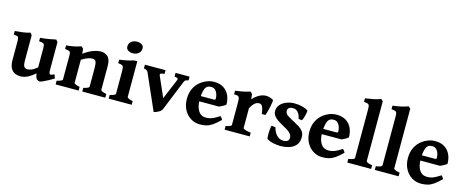

<svg xmlns="http://www.w3.org/2000/svg" viewBox="-40 -1330 4732 1957"><g transform="rotate(15 2326.5 -351.5)"><path d="M534.7 -56.2Q512.7 -41.5 482.4 -25.4Q452.1 -9.3 426.8 2.2Q401.4 13.7 393.6 13.7Q377.4 13.7 362.3 1.5Q347.2 -10.7 340.8 -58.1Q303.2 -26.9 275.9 -11.5Q248.5 3.9 227.3 8.8Q206.1 13.7 186.5 13.7Q158.2 13.7 131.1 2.2Q104 -9.3 86.4 -40.3Q68.8 -71.3 68.8 -128.9V-314.5Q68.8 -343.8 66.4 -356.7Q64 -369.6 52.7 -373.8Q41.5 -377.9 14.2 -380.9V-417.5Q64.5 -421.9 99.4 -426.5Q134.3 -431.2 174.8 -443.4L192.4 -420.9V-158.7Q192.4 -104.5 204.6 -89.1Q216.8 -73.7 239.3 -73.7Q254.9 -73.7 279.5 -82.5Q304.2 -91.3 340.8 -121.1V-314.5Q340.8 -342.3 337.6 -356Q334.5 -369.6 322 -374.5Q309.6 -379.4 281.2 -380.9V-417.5Q331.5 -421.9 371.1 -428.5Q410.6 -435.1 446.3 -443.4L464.4 -420.9V-135.7Q464.4 -107.4 466.6 -98.6Q468.8 -89.8 475.1 -85Q480.5 -81.1 489.3 -83.3Q498 -85.4 521 -95.7Z M838.9 0V-38.6Q872.1 -46.9 885.3 -53.5Q898.4 -60.1 898.4 -66.4V-264.6Q898.4 -314 888.9 -332.5Q879.4 -351.1 853.5 -351.1Q834 -351.1 809.6 -343.5Q785.2 -335.9 740.7 -309.1V-66.4Q740.7 -51.3 800.3 -38.6V0H557.6V-38.6Q617.2 -53.7 617.2 -66.4V-314.5Q617.2 -338.9 614.5 -350.1Q611.8 -361.3 599.6 -366Q587.4 -370.6 557.6 -374V-411.1Q605.5 -416 641.6 -423.3Q677.7 -430.7 713.4 -443.4L733.9 -422.9L738.8 -372.1Q796.4 -413.1 840.8 -428.2Q885.3 -443.4 920.9 -443.4Q960.4 -443.4 991.2 -416Q1022 -388.7 1022 -319.3V-66.4Q1022 -60.1 1033.9 -54Q1045.9 -47.9 1081.5 -38.6V0Z M1318.8 -582.5Q1318.8 -549.8 1294.7 -529.8Q1270.5 -509.8 1234.4 -509.8Q1207.5 -509.8 1185.5 -522.5Q1163.6 -535.2 1163.6 -563.5Q1163.6 -596.7 1188.2 -616.2Q1212.9 -635.7 1248 -635.7Q1274.4 -635.7 1296.6 -623.3Q1318.8 -610.8 1318.8 -582.5ZM1117.7 0V-38.6Q1148.9 -44.9 1163.1 -52.5Q1177.2 -60.1 1177.2 -66.4V-295.4Q1177.2 -327.1 1174.6 -343Q1171.9 -358.9 1159.7 -365.2Q1147.5 -371.6 1117.7 -374V-411.1Q1160.2 -416.5 1196.8 -424.3Q1233.4 -432.1 1267.1 -443.4H1300.8V-66.4Q1300.8 -61 1314 -53Q1327.1 -44.9 1360.4 -38.6V0Z M1856 -391.1Q1829.1 -384.8 1822.3 -378.9Q1815.4 -373 1810.1 -359.9L1680.7 -41Q1672.4 -20.5 1647 -6.6Q1621.6 7.3 1595.7 13.7L1431.2 -359.9Q1425.8 -372.6 1416.7 -379.4Q1407.7 -386.2 1384.8 -391.1V-429.7H1602.5V-391.1Q1567.4 -386.7 1560.5 -380.6Q1553.7 -374.5 1560.1 -359.9L1653.3 -148.9L1741.7 -359.9Q1747.6 -374 1742.9 -380.1Q1738.3 -386.2 1708 -391.1V-429.7H1856Z M2293 -252.4Q2285.2 -243.2 2262.2 -230.7Q2239.3 -218.3 2224.6 -212.4H1943.8L1944.3 -268.1H2154.8Q2165.5 -268.1 2168.9 -271.5Q2172.4 -274.9 2172.4 -284.7Q2172.4 -303.7 2165.3 -327.4Q2158.2 -351.1 2141.6 -368.4Q2125 -385.7 2096.2 -385.7Q2048.3 -385.7 2032.2 -342.5Q2016.1 -299.3 2016.1 -225.1Q2016.1 -155.8 2043.5 -112.5Q2070.8 -69.3 2124 -69.3Q2143.1 -69.3 2161.4 -72.8Q2179.7 -76.2 2203.9 -87.6Q2228 -99.1 2264.2 -123Q2270 -119.6 2279.3 -106.7Q2288.6 -93.8 2290.5 -89.8Q2247.6 -47.4 2215.1 -24.9Q2182.6 -2.4 2151.6 5.6Q2120.6 13.7 2082 13.7Q2028.3 13.7 1984.1 -13.9Q1939.9 -41.5 1913.8 -90.8Q1887.7 -140.1 1887.7 -205.1Q1887.7 -328.1 1980 -397.9Q2005.4 -417 2040.5 -430.2Q2075.7 -443.4 2113.8 -443.4Q2173.8 -443.4 2213.6 -417.7Q2253.4 -392.1 2273.2 -348.9Q2293 -305.7 2293 -252.4Z M2736.8 -421.9Q2741.2 -419.4 2738.8 -397.7Q2736.3 -376 2730 -346.9Q2723.6 -317.9 2716.3 -291.5Q2709 -265.1 2703.1 -252.4H2665Q2663.1 -290 2650.9 -320.6Q2638.7 -351.1 2614.3 -351.1Q2603.5 -351.1 2589.8 -347.2Q2576.2 -343.3 2559.8 -327.4Q2543.5 -311.5 2523.9 -275.4V-66.4Q2523.9 -59.6 2543.5 -52.2Q2563 -44.9 2606 -38.6V0H2340.8V-38.6Q2400.4 -51.3 2400.4 -66.4V-303.2Q2400.4 -333.5 2397.2 -345.5Q2394 -357.4 2389.6 -361.8Q2383.8 -368.2 2375.2 -370.4Q2366.7 -372.6 2340.8 -374V-411.1Q2378.9 -416.5 2402.6 -420.4Q2426.3 -424.3 2447 -429.7Q2467.8 -435.1 2496.6 -443.4L2517.1 -422.9L2522.9 -368.7Q2547.9 -398.9 2585.2 -421.1Q2622.6 -443.4 2662.1 -443.4Q2680.7 -443.4 2700.4 -437.5Q2720.2 -431.6 2736.8 -421.9Z M3120.6 -130.9Q3120.6 -82 3099.9 -53Q3079.1 -23.9 3047.9 -9.5Q3016.6 4.9 2984.9 9.3Q2953.1 13.7 2931.2 13.7Q2899.4 13.7 2859.6 5.9Q2819.8 -2 2789.6 -20Q2785.6 -22.5 2783.9 -47.4Q2782.2 -72.3 2784.2 -105Q2786.1 -137.7 2792.5 -163.1L2835 -158.2Q2847.7 -105.5 2877.7 -75.9Q2907.7 -46.4 2944.8 -46.4Q3006.3 -46.4 3006.3 -90.8Q3006.3 -115.7 2990.7 -134.3Q2975.1 -152.8 2950.2 -168.2Q2925.3 -183.6 2897.5 -198.2Q2872.1 -211.9 2846.9 -228.5Q2821.8 -245.1 2805.2 -267.3Q2788.6 -289.6 2788.6 -318.8Q2788.6 -357.4 2813.5 -385.3Q2838.4 -413.1 2877.9 -428.2Q2917.5 -443.4 2960.9 -443.4Q3003.4 -443.4 3042.7 -433.8Q3082 -424.3 3104 -407.7Q3106.9 -405.8 3105.5 -391.8Q3104 -377.9 3099.6 -359.1Q3095.2 -340.3 3089.1 -323Q3083 -305.7 3076.7 -296.9L3040.5 -300.8Q3032.7 -344.2 3011.7 -368.4Q2990.7 -392.6 2958 -392.6Q2931.2 -392.6 2917 -381.3Q2902.8 -370.1 2902.8 -351.1Q2902.8 -321.3 2929.7 -303.2Q2956.5 -285.2 3008.3 -258.3Q3035.2 -244.6 3060.8 -228.3Q3086.4 -211.9 3103.5 -188.7Q3120.6 -165.5 3120.6 -130.9Z M3585.4 -252.4Q3577.6 -243.2 3554.7 -230.7Q3531.7 -218.3 3517.1 -212.4H3236.3L3236.8 -268.1H3447.3Q3458 -268.1 3461.4 -271.5Q3464.8 -274.9 3464.8 -284.7Q3464.8 -303.7 3457.8 -327.4Q3450.7 -351.1 3434.1 -368.4Q3417.5 -385.7 3388.7 -385.7Q3340.8 -385.7 3324.7 -342.5Q3308.6 -299.3 3308.6 -225.1Q3308.6 -155.8 3335.9 -112.5Q3363.3 -69.3 3416.5 -69.3Q3435.5 -69.3 3453.9 -72.8Q3472.2 -76.2 3496.3 -87.6Q3520.5 -99.1 3556.6 -123Q3562.5 -119.6 3571.8 -106.7Q3581.1 -93.8 3583 -89.8Q3540 -47.4 3507.6 -24.9Q3475.1 -2.4 3444.1 5.6Q3413.1 13.7 3374.5 13.7Q3320.8 13.7 3276.6 -13.9Q3232.4 -41.5 3206.3 -90.8Q3180.2 -140.1 3180.2 -205.1Q3180.2 -328.1 3272.5 -397.9Q3297.9 -417 3333 -430.2Q3368.2 -443.4 3406.2 -443.4Q3466.3 -443.4 3506.1 -417.7Q3545.9 -392.1 3565.7 -348.9Q3585.4 -305.7 3585.4 -252.4Z M3635.7 0V-38.6Q3675.3 -45.4 3687.5 -52Q3699.7 -58.6 3699.7 -66.4V-580.1Q3699.7 -607.4 3695.6 -619.4Q3691.4 -631.3 3678.7 -635.3Q3666 -639.2 3640.1 -642.1V-679.2Q3690.4 -686 3727.1 -693.6Q3763.7 -701.2 3802.2 -715.8L3823.2 -695.8V-66.4Q3823.2 -59.6 3836.7 -52.2Q3850.1 -44.9 3887.2 -38.6V0Z M3925.8 0V-38.6Q3965.3 -45.4 3977.5 -52Q3989.7 -58.6 3989.7 -66.4V-580.1Q3989.7 -607.4 3985.6 -619.4Q3981.4 -631.3 3968.8 -635.3Q3956.1 -639.2 3930.2 -642.1V-679.2Q3980.5 -686 4017.1 -693.6Q4053.7 -701.2 4092.3 -715.8L4113.3 -695.8V-66.4Q4113.3 -59.6 4126.7 -52.2Q4140.1 -44.9 4177.2 -38.6V0Z M4625.5 -252.4Q4617.7 -243.2 4594.7 -230.7Q4571.8 -218.3 4557.1 -212.4H4276.4L4276.9 -268.1H4487.3Q4498 -268.1 4501.5 -271.5Q4504.9 -274.9 4504.9 -284.7Q4504.9 -303.7 4497.8 -327.4Q4490.7 -351.1 4474.1 -368.4Q4457.5 -385.7 4428.7 -385.7Q4380.9 -385.7 4364.7 -342.5Q4348.6 -299.3 4348.6 -225.1Q4348.6 -155.8 4376 -112.5Q4403.3 -69.3 4456.5 -69.3Q4475.6 -69.3 4493.9 -72.8Q4512.2 -76.2 4536.4 -87.6Q4560.5 -99.1 4596.7 -123Q4602.5 -119.6 4611.8 -106.7Q4621.1 -93.8 4623 -89.8Q4580.1 -47.4 4547.6 -24.9Q4515.1 -2.4 4484.1 5.6Q4453.1 13.7 4414.6 13.7Q4360.8 13.7 4316.7 -13.9Q4272.5 -41.5 4246.3 -90.8Q4220.2 -140.1 4220.2 -205.1Q4220.2 -328.1 4312.5 -397.9Q4337.9 -417 4373 -430.2Q4408.2 -443.4 4446.3 -443.4Q4506.3 -443.4 4546.1 -417.7Q4585.9 -392.1 4605.7 -348.9Q4625.5 -305.7 4625.5 -252.4Z"/></g></svg>

Font: Namdhinggo ExtraBold
Style: Regular
Weight: 800
Designer: Victor Gaultney
Foundry: SIL International
Version: Version 3.001